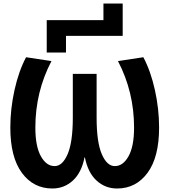

<svg xmlns="http://www.w3.org/2000/svg" viewBox="-20 -1067 968 1097"><path d="M681 -862H357V-767H247V-952H571V-1047H681ZM463 -168Q446 -81 396.5 -35.5Q347 10 279 10Q171 10 105 -79.5Q39 -169 39 -338Q39 -445 63 -553Q87 -661 129 -740L274 -718Q182 -542 182 -338Q182 -231 213.5 -174.5Q245 -118 292 -118Q337 -118 366.5 -186.5Q396 -255 396 -395V-645H532V-395Q532 -255 561.5 -186.5Q591 -118 636 -118Q683 -118 714.5 -174.5Q746 -231 746 -338Q746 -542 654 -718L799 -740Q841 -661 865 -553Q889 -445 889 -338Q889 -169 823 -79.5Q757 10 649 10Q581 10 531.5 -35.5Q482 -81 465 -168Z"/></svg>

Font: Mplus 1p Bold
Style: Bold
Weight: 700
Version: Version 1.061